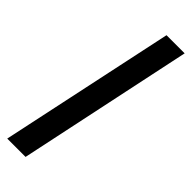

<svg xmlns="http://www.w3.org/2000/svg" viewBox="-245 -726 738 738"><g transform="rotate(45 124.0 -357.0)"><path d="M-1.5 0 150.4 -713.9H249L98.1 0Z"/></g></svg>

Font: Open Sans Condensed SemiBold
Style: Italic
Weight: 600
Width: 3
Italic angle: -12°
Designer: Monotype Design Team
Foundry: Monotype Imaging Inc.
Version: Version 3.000; ttfautohint (v1.8.4)